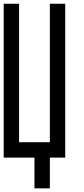

<svg xmlns="http://www.w3.org/2000/svg" viewBox="-20 -937 457 1040"><path d="M0 -83.3V-916.7H83.3V-166.7H250V-916.7H333.3V-83.3H250V83.3H166.7V-83.3Z"/></svg>

Font: Galmuri11 Condensed
Style: Regular
Weight: 400
Width: 3
Designer: Lee Minseo (quiple)
Version: Version 2.399;hotconv 1.1.1;makeotfexe 2.6.0 DEVELOPMENT